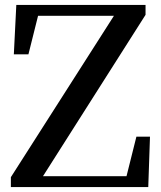

<svg xmlns="http://www.w3.org/2000/svg" viewBox="-20 -757 653 777"><path d="M532 -204 492 -44H154L569 -697V-737H46L36 -537H95L134 -693H441L24 -40V0H580L587 -204Z"/></svg>

Font: Source Han Serif CN SemiBold
Style: Regular
Weight: 600
Designer: Ryoko NISHIZUKA 西塚涼子 (kana & ideographs); Frank Grießhammer (Latin, Greek & Cyrillic); Wenlong ZHANG 张文龙 (bopomofo); San
Foundry: Adobe Systems Incorporated
Version: Version 1.000;PS 1;hotconv 16.6.53;makeotf.lib2.5.65590